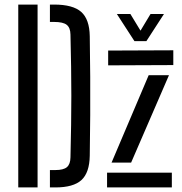

<svg xmlns="http://www.w3.org/2000/svg" viewBox="-20 -820 795 840"><path d="M59.9 0V-800H144.4V0ZM198.4 0V-76H222.1Q258 -76 272.9 -88.9Q287.8 -101.8 288.3 -131.6Q290.2 -206.9 291.1 -272.4Q292.1 -338 292.1 -400.3Q292.1 -462.6 291.1 -528.2Q290.2 -593.8 288.3 -669Q287.8 -698.7 271.9 -711.4Q256 -724 216.9 -724H198.4V-800H216.9Q299.2 -800 335.4 -767.8Q371.5 -735.5 372.7 -661.8Q374.2 -568.4 374.7 -484.3Q375.2 -400.1 374.7 -316.1Q374.2 -232.2 372.7 -138.8Q371.5 -64.6 336.4 -32.3Q301.2 0 222.1 0ZM448.4 0V-64.7H731.8V0ZM453.2 -534.1V-598.8L738.2 -600V-535.3ZM468.1 -108.7 630.5 -491.1H719.3L553.7 -108.7ZM568.2 -640 491.3 -758.7H550.5L594.7 -685.9L638.5 -758.7H697.3L620.4 -640Z"/></svg>

Font: Big Shoulders Stencil Text SC Thin
Style: Regular
Weight: 100
Designer: Patric King
Foundry: XO Type Co
Version: Version 2.001